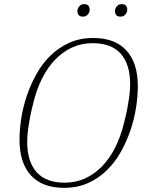

<svg xmlns="http://www.w3.org/2000/svg" viewBox="-20 -893 719 925"><path d="M292 -13Q345 -13 390 -33.5Q435 -54 471.5 -91.5Q508 -129 535 -182.5Q562 -236 578 -303Q588 -342 593.5 -371Q599 -400 602 -422Q605 -444 606 -459.5Q607 -475 607 -487Q607 -583 562 -634Q517 -685 426 -685Q373 -685 328 -664.5Q283 -644 246.5 -606.5Q210 -569 183 -515.5Q156 -462 140 -395Q130 -356 124.5 -327Q119 -298 116 -276Q113 -254 112 -238.5Q111 -223 111 -211Q111 -115 156 -64Q201 -13 292 -13ZM289 12Q184 12 129 -48Q74 -108 74 -220Q74 -268 82.5 -323Q91 -378 109.5 -432.5Q128 -487 156 -537Q184 -587 223.5 -625.5Q263 -664 314 -687Q365 -710 429 -710Q534 -710 589 -650Q644 -590 644 -478Q644 -430 635.5 -375Q627 -320 608.5 -265.5Q590 -211 562 -161Q534 -111 494.5 -72.5Q455 -34 404 -11Q353 12 289 12ZM379 -813Q365 -813 359 -820.5Q353 -828 353 -838Q353 -842 353.5 -845.5Q354 -849 356 -854Q360 -862 367 -867.5Q374 -873 386 -873Q400 -873 406 -865.5Q412 -858 412 -848Q412 -844 411.5 -840.5Q411 -837 409 -832Q405 -824 398 -818.5Q391 -813 379 -813ZM560 -813Q546 -813 540 -820.5Q534 -828 534 -838Q534 -842 534.5 -845.5Q535 -849 537 -854Q541 -862 548 -867.5Q555 -873 567 -873Q581 -873 587 -865.5Q593 -858 593 -848Q593 -844 592.5 -840.5Q592 -837 590 -832Q586 -824 579 -818.5Q572 -813 560 -813Z"/></svg>

Font: IBM Plex Serif ExtLt
Style: Italic
Weight: 200
Italic angle: -14°
Designer: Mike Abbink, Paul van der Laan, Pieter van Rosmalen
Foundry: Bold Monday
Version: Version 3.001